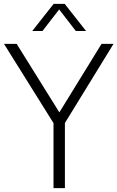

<svg xmlns="http://www.w3.org/2000/svg" viewBox="-34 -965 602 985"><path d="M240.5 0V-333.5L-13.5 -740H51.5L270.5 -388.5L487 -740H548.5L299 -334V0ZM131.5 -806 241 -945H298L407.5 -806H355L269.5 -916.5L184 -806Z"/></svg>

Font: Encode Sans SmCnd Lt
Style: Regular
Weight: 300
Width: 4
Designer: Multiple Designers
Foundry: Impallari Type
Version: Version 3.002; ttfautohint (v1.8.3) -l 8 -r 50 -G 200 -x 14 